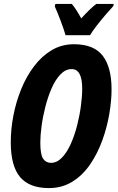

<svg xmlns="http://www.w3.org/2000/svg" viewBox="-20 -951 601 981"><path d="M230 10Q130 10 82.5 -46.5Q35 -103 35 -224Q35 -291 48.5 -361Q62 -431 88.5 -496Q115 -561 154 -612.5Q193 -664 244 -694.5Q295 -725 358 -725Q459 -725 504.5 -666.5Q550 -608 550 -494Q550 -437 538.5 -369Q527 -301 503 -234.5Q479 -168 441.5 -112.5Q404 -57 351 -23.5Q298 10 230 10ZM240 -119Q271 -119 296.5 -145.5Q322 -172 341.5 -215.5Q361 -259 374 -310Q387 -361 393.5 -410.5Q400 -460 400 -498Q400 -598 346 -598Q315 -598 289 -571Q263 -544 244 -500.5Q225 -457 212 -406.5Q199 -356 192.5 -307.5Q186 -259 186 -223Q186 -162 200 -140.5Q214 -119 240 -119ZM315 -771Q306 -802 290 -844.5Q274 -887 260 -918L263 -931H347Q358 -918 370 -899.5Q382 -881 395 -857Q418 -882 437 -900.5Q456 -919 472 -931H561L559 -920Q543 -903 519 -875Q495 -847 473 -818.5Q451 -790 440 -771Z"/></svg>

Font: Noto Sans ExtraCondensed ExtraBold
Style: Italic
Weight: 800
Width: 2
Italic angle: -12°
Designer: Monotype Design Team
Foundry: Monotype Imaging Inc.
Version: Version 2.013; ttfautohint (v1.8.4.7-5d5b)